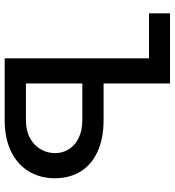

<svg xmlns="http://www.w3.org/2000/svg" viewBox="17 -764 747 821"><g transform="rotate(90 390.5 -353.5)"><path d="M37.1 -707H336.9V-422.9H494.1Q571.8 -422.9 627.7 -397.5Q683.6 -372.1 712.9 -325.2Q742.2 -278.3 742.2 -214.8Q742.2 -151.4 712.6 -102.8Q683.1 -54.2 627.2 -27.1Q571.3 0 494.1 0H229.5V-617.2H37.1ZM494.1 -90.8Q538.1 -90.8 569.8 -107.9Q601.6 -125 618.2 -153.8Q634.8 -182.6 634.8 -215.8Q634.8 -248 618.2 -274.4Q601.6 -300.8 569.8 -316.4Q538.1 -332 494.1 -332H336.9V-90.8Z"/></g></svg>

Font: Pretendard Medium
Style: Regular
Weight: 500
Designer: Base glyphs from Inter by Rasmus Andersson; Hangeul glyphs from Noto Sans CJK(Source Han Sans) by Jang Soo-young and Kan
Foundry: Kil Hyung-jin
Version: Version 1.309